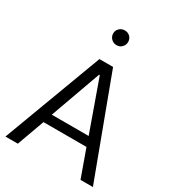

<svg xmlns="http://www.w3.org/2000/svg" viewBox="-211 -1019 1032 1138"><g transform="rotate(30 305.0 -449.5)"><path d="M158.4 -186.8H452.7L519.7 0H604.5L352.2 -676.2H258.9L6 0H90.7ZM303.4 -594.8H308.3L431.4 -249.5H179.2ZM253.3 -849Q253.3 -828.1 268.3 -813Q283.4 -797.9 304.9 -797.9Q326.8 -797.9 341.2 -813Q355.7 -828.1 355.7 -849Q355.7 -870 341.2 -884.4Q326.8 -898.8 304.9 -898.8Q283.4 -898.8 268.3 -884.4Q253.3 -870 253.3 -849Z"/></g></svg>

Font: Estedad VF
Style: Regular
Weight: 100
Designer: Amin Abedi
Version: Version 7.3